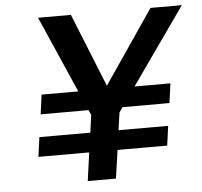

<svg xmlns="http://www.w3.org/2000/svg" viewBox="-51 -753 845 805"><g transform="rotate(-5 371.5 -350.0)"><path d="M443.8 -274.9 433.1 -201.2H642.1L630.9 -119.1H421.9L404.8 0H286.1L302.7 -119.1H88.9L100.1 -201.2H314.5L324.7 -274.9L315.4 -295.9H113.8L125 -377.9H279.3L138.2 -700.2H276.4L400.9 -391.1L611.3 -700.2H743.2L516.1 -377.9H667L655.8 -295.9H458.5Z"/></g></svg>

Font: Fivo Sans Med
Style: Regular
Weight: 450
Designer: Alexander Slobzheninov
Foundry: Alexander Slobzheninov
Version: 1.0